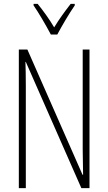

<svg xmlns="http://www.w3.org/2000/svg" viewBox="-20 -969 558 989"><path d="M242 -791H275C300 -838 336 -899 365 -941V-949H344C310 -905 286 -872 259 -828C234 -871 200 -917 174 -949H153V-941C177 -907 216 -840 242 -791ZM441 0V-714H406V-199C406 -169 407 -116 408 -69H405L121 -714H77V0H113V-529C113 -582 112 -618 111 -650H113L399 0Z"/></svg>

Font: Noto Sans Bengali ExtraCondensed ExtraLight
Style: Regular
Weight: 200
Width: 2
Designer: Joana Ranito - Universal Thirst; Jelle Bosma - Monotype Design Team
Foundry: Universal Thirst ehf.
Version: Version 3.000